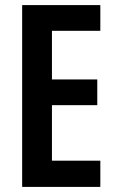

<svg xmlns="http://www.w3.org/2000/svg" viewBox="-20 -734 458 754"><path d="M374 0H67V-714H374V-613H184V-422H362V-321H184V-103H374Z"/></svg>

Font: Noto Sans Thai ExtCond SemBd
Style: Regular
Weight: 600
Width: 2
Designer: Monotype Design Team
Foundry: Monotype Imaging Inc.
Version: Version 2.002; ttfautohint (v1.8.4.7-5d5b)